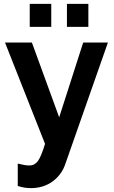

<svg xmlns="http://www.w3.org/2000/svg" viewBox="-20 -744 590 993"><path d="M133.8 -605V-724.1H245.1V-605ZM326.2 -605V-724.1H437V-605ZM71.8 102.1Q109.9 111.8 131.8 111.8Q159.2 111.8 176 88.9Q192.9 65.9 212.9 0L5.9 -523.9H145L286.1 -137.2L410.2 -523.9H538.1L317.9 104Q299.3 159.7 252 194.3Q204.6 229 139.2 229Q106 229 71.8 217.8Z"/></svg>

Font: Rawline
Style: Bold
Weight: 700
Designer: Matt McInerney, Pablo Impallari, Rodrigo Fuenzalida
Foundry: Matt McInerney, Pablo Impallari, Rodrigo Fuenzalida
Version: Version 4.020;PS 004.020;hotconv 1.0.88;makeotf.lib2.5.64775